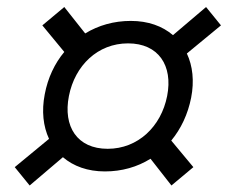

<svg xmlns="http://www.w3.org/2000/svg" viewBox="-20 -606 664 560"><path d="M286 -106C335.5 -106 380.5 -119 419 -143L480 -65L544 -118.5L479.5 -196C508 -230.5 528 -273 537.5 -321C547 -369.5 542 -414 525 -450L624.5 -532L581 -585.5L484.5 -503.5C453.5 -530 412 -545 361.5 -545C312 -545 267 -532 228.5 -508.5L167.5 -585.5L103.5 -532L167.5 -454.5C139.5 -421 119.5 -379 110.5 -331C101 -282 106 -237.5 123 -201L23 -118.5L66.5 -65L163.5 -147.5C194.5 -121 236 -106 286 -106ZM181 -326C198.5 -415 265 -479.5 353.5 -479.5C442 -479.5 485 -415 467.5 -326C450 -237 382.5 -172 294 -172C205 -172 163.5 -237 181 -326Z"/></svg>

Font: Monaspace Krypton Light
Style: Italic
Weight: 300
Italic angle: -11°
Designer: Riley Cran & the Lettermatic Team
Foundry: Lettermatic
Version: Version 1.101 (Monaspace Krypton)